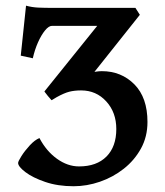

<svg xmlns="http://www.w3.org/2000/svg" viewBox="-20 -643 581 677"><path d="M239.7 13.7Q183.6 13.7 139.4 -1.5Q95.2 -16.6 69.6 -36.1Q43.9 -55.7 43.9 -68.4Q43.9 -74.2 55.7 -92.8Q67.4 -111.3 85 -130.4Q102.5 -149.4 119.1 -156.2Q143.1 -110.4 180.7 -83.3Q218.3 -56.2 258.8 -56.2Q320.8 -56.2 355.5 -91.1Q390.1 -126 390.1 -188Q390.1 -246.6 354.7 -285.4Q319.3 -324.2 266.1 -324.2Q242.7 -324.2 224.4 -319.6Q206.1 -314.9 179.7 -300.3L162.1 -289.6L160.6 -291Q156.7 -294.9 148.9 -304.4Q141.1 -314 137.7 -318.8L136.7 -320.3V-320.8Q136.7 -320.8 137 -320.8Q137.2 -320.8 137.2 -321.3L322.8 -551.8H163.1Q151.9 -551.8 138.7 -535.6Q125.5 -519.5 114 -493.7Q102.5 -467.8 95.7 -437.5L53.2 -446.8L71.8 -623Q92.8 -617.2 115 -616.2Q137.2 -615.2 168.5 -615.2H457.5L473.1 -590.8L313 -389.6Q328.6 -392.1 338.9 -392.1Q407.7 -392.1 453.9 -345.5Q500 -298.8 500 -212.9Q500 -161.1 477.1 -119.4Q454.1 -77.6 416.3 -47.9Q378.4 -18.1 332.3 -2.2Q286.1 13.7 239.7 13.7Z"/></svg>

Font: David Libre
Style: Bold
Weight: 700
Designer: Ismar David, J. Victor Gaultney, Annie Olsen and Meir Sadan
Foundry: Monotype Imaging Inc. & SIL International
Version: Version 1.100; ttfautohint (v1.8.4.7-5d5b)